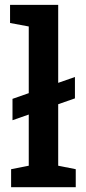

<svg xmlns="http://www.w3.org/2000/svg" viewBox="-20 -782 359 802"><path d="M26.4 0V-75.2L100.1 -89.8V-671.4L22 -686V-761.7H223.1V-89.8L296.4 -75.2V0ZM32.2 -279.8V-369.1L293 -460.4V-371.1Z"/></svg>

Font: Roboto Slab Medium
Style: Regular
Weight: 500
Designer: Google
Version: Version 2.001; ttfautohint (v1.8.3)